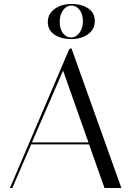

<svg xmlns="http://www.w3.org/2000/svg" viewBox="-20 -948 662 968"><path d="M42 0H30L329 -700L340 -705L592 0H507L429 -220H137ZM298 -592 141 -230H426ZM339 -751Q288 -751 254.5 -773.5Q221 -796 221 -837Q221 -878 255.5 -903Q290 -928 341 -928Q392 -928 425 -905.5Q458 -883 458 -841.5Q458 -800 424 -775.5Q390 -751 339 -751ZM339.5 -920Q315 -920 298 -896.5Q281 -873 281 -837.5Q281 -802 297.5 -780.5Q314 -759 338.5 -759Q363 -759 380.5 -782.5Q398 -806 398 -841.5Q398 -877 381 -898.5Q364 -920 339.5 -920Z"/></svg>

Font: Italiana
Style: Regular
Weight: 400
Designer: Santiago Orozco
Foundry: Santiago Orozco
Version: Version 001.001